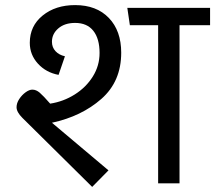

<svg xmlns="http://www.w3.org/2000/svg" viewBox="-20 -720 845 754"><path d="M184 -238 406 -51 342 14 68 -257Q45 -280 45 -299Q45 -315 55.5 -331Q66 -347 80.5 -357.5Q95 -368 107 -368Q122 -368 136 -356Q150 -344 177 -313Q229 -321 273.5 -349Q318 -377 344.5 -419.5Q371 -462 371 -512Q371 -568 346.5 -599Q322 -630 275 -630Q234 -630 209 -608.5Q184 -587 184 -556Q184 -534 198 -519Q212 -504 235 -499L210 -426Q161 -435 129 -470Q97 -505 97 -552Q97 -618 147.5 -659Q198 -700 275 -700Q359 -700 407.5 -649.5Q456 -599 456 -513Q456 -400 378 -331.5Q300 -263 184 -238ZM805 -621H685V0H601V-621H490L480 -689H805Z"/></svg>

Font: FiraGO
Style: Regular
Weight: 400
Designer: bBox Type
Foundry: bBox Type GmbH
Version: Version 1.001;April 20, 2020;FontCreator 12.0.0.2555 64-bit